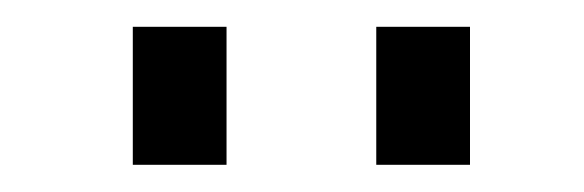

<svg xmlns="http://www.w3.org/2000/svg" viewBox="-20 -710 438 144"><path d="M79.6 -586.4V-689.9H149.9V-586.4ZM262.2 -586.4V-689.9H332.5V-586.4Z"/></svg>

Font: HK Grotesk Medium Legacy
Style: Regular
Weight: 500
Designer: Alfredo Marco Pradil
Foundry: Hanken Design Co.
Version: Version 2.022;PS 002.022;hotconv 1.0.88;makeotf.lib2.5.64775